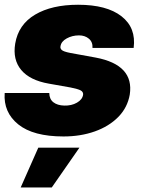

<svg xmlns="http://www.w3.org/2000/svg" viewBox="-20 -573 605 820"><path d="M550.8 -368.2H375Q376.5 -393.6 359.6 -407.7Q342.8 -421.9 317.4 -421.9Q288.6 -421.9 264.9 -408.9Q241.2 -396 238.3 -375Q236.3 -366.7 243.7 -359.6Q251 -352.5 281.2 -346.7L388.7 -327.1Q553.7 -295.9 534.2 -168.9Q524.4 -113.3 484.9 -73.2Q445.3 -33.2 384.8 -11.7Q324.2 9.8 251 9.8Q122.1 9.8 58.1 -41.7Q-5.9 -93.3 0 -175.8H190.4Q190.9 -149.4 208 -136.2Q225.1 -123 253.9 -122.1Q285.2 -121.1 308.6 -134.5Q332 -147.9 335 -168.9Q335.9 -180.7 324.7 -186.8Q313.5 -192.9 282.2 -199.2L188.5 -215.8Q107.4 -230 70.6 -274.2Q33.7 -318.4 44.9 -386.7Q58.6 -468.3 129.9 -510.5Q201.2 -552.7 313.5 -552.7Q436 -552.7 499 -503.4Q562 -454.1 550.8 -368.2ZM68.4 227.5 143.6 57.6H319.3L201.2 227.5Z"/></svg>

Font: Inter Tight Black
Style: Italic
Weight: 900
Italic angle: -9.39999°
Designer: Rasmus Andersson
Foundry: rsms
Version: Version 3.004; ttfautohint (v1.8.4.7-5d5b)